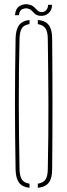

<svg xmlns="http://www.w3.org/2000/svg" viewBox="-20 -900 324 924"><path d="M122 4Q86.5 -0.5 71.2 -21.5Q56 -42.5 55 -85Q53.5 -169.5 52.8 -246.8Q52 -324 52 -399.5Q52 -475 52.8 -552.2Q53.5 -629.5 55 -714Q56 -757 71.2 -778.2Q86.5 -799.5 122 -804V-784Q96 -780.5 85.5 -764.5Q75 -748.5 74 -714Q72 -631.5 71.2 -555Q70.5 -478.5 70.5 -403Q70.5 -327.5 71.5 -249.2Q72.5 -171 74 -85Q75 -51.5 85.5 -35.8Q96 -20 122 -16ZM162 4V-16Q188 -20 198.8 -35.8Q209.5 -51.5 210 -85Q212 -171 212.5 -249.2Q213 -327.5 213 -403Q213 -478.5 212 -555Q211 -631.5 210 -714Q209.5 -748.5 198.5 -764Q187.5 -779.5 162 -784V-804Q199 -800.5 215 -779Q231 -757.5 231 -714Q232 -629.5 232.2 -552.2Q232.5 -475 232.5 -399.5Q232.5 -324 232.2 -246.8Q232 -169.5 231 -85Q231 -42.5 215 -21.2Q199 0 162 4ZM211 -877H230Q231.5 -852.5 214 -836.8Q196.5 -821 171.5 -824Q156 -826 148.2 -833.2Q140.5 -840.5 133.5 -848Q126.5 -855.5 114 -859Q103 -862 88.2 -856.2Q73.5 -850.5 71 -827H52Q55 -861 76.8 -872.2Q98.5 -883.5 120 -878Q131.5 -875.5 139 -870Q146.5 -864.5 151.8 -858.5Q157 -852.5 162.5 -847.8Q168 -843 176 -842Q192.5 -840 202.2 -851Q212 -862 211 -877Z"/></svg>

Font: Big Shoulders Stencil Thin
Style: Regular
Weight: 100
Designer: Patric King
Foundry: XO Type Co
Version: Version 2.001